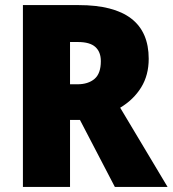

<svg xmlns="http://www.w3.org/2000/svg" viewBox="-20 -734 678 754"><path d="M289 -714Q564 -714 564 -503Q564 -439 534.5 -391Q505 -343 452 -311L638 0H431L294 -263H255V0H70V-714ZM286 -569H255V-403H284Q326 -403 351 -424Q376 -445 376 -494Q376 -530 354.5 -549.5Q333 -569 286 -569Z"/></svg>

Font: Noto Sans Lao Looped SemiCondensed Black
Style: Regular
Weight: 900
Width: 4
Designer: Mark Frömberg, Ben Mitchell
Foundry: The Fontpad Ltd
Version: Version 1.002; ttfautohint (v1.8.4.7-5d5b)